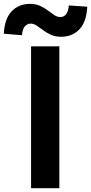

<svg xmlns="http://www.w3.org/2000/svg" viewBox="-71 -983 476 1003"><path d="M91.3 0V-740.8H239V0ZM249.1 -790.9Q217.9 -790.9 195.1 -801.3Q172.3 -811.6 154.4 -825.2Q136.5 -838.8 120.9 -849.2Q105.2 -859.6 89 -859.6Q71.8 -859.6 59.3 -845.8Q46.7 -832.1 43.7 -799.1L-51.1 -806.8Q-46.8 -886.6 -9.3 -924.7Q28.1 -962.8 85.1 -962.8Q115.6 -962.8 138.5 -952.4Q161.3 -942 179.2 -928.3Q197.1 -914.6 212.7 -904.2Q228.2 -893.9 244.4 -893.9Q261.8 -893.9 273.7 -907.7Q285.5 -921.6 288.7 -954.6L384.8 -947.9Q380.4 -867.1 343 -829Q305.6 -790.9 249.1 -790.9Z"/></svg>

Font: Noto Sans JP
Style: Regular
Weight: 100
Designer: Ryoko NISHIZUKA 西塚涼子 (kana, bopomofo & ideographs); Paul D. Hunt (Latin, Greek & Cyrillic); Sandoll Communications 산돌커뮤니
Foundry: Adobe
Version: Version 2.004;hotconv 1.0.118;makeotfexe 2.5.65603